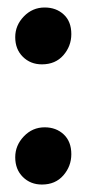

<svg xmlns="http://www.w3.org/2000/svg" viewBox="-20 -484 231 512"><path d="M91.7 8.1Q61.2 8.1 40.9 -12.1Q20.6 -32.2 20.6 -64.7Q20.6 -96.3 43.6 -120.4Q66.6 -144.5 99.1 -144.5Q129.8 -144.5 150 -125.5Q170.2 -106.4 170.2 -72.9Q170.2 -40.8 149 -16.4Q127.8 8.1 91.7 8.1ZM91.7 -312.4Q61.2 -312.4 40.9 -332.6Q20.6 -352.7 20.6 -385Q20.6 -416.5 43.6 -440.2Q66.6 -464 99.1 -464Q129.8 -464 150 -445.3Q170.2 -426.7 170.2 -393.1Q170.2 -361.1 149 -336.7Q127.8 -312.4 91.7 -312.4Z"/></svg>

Font: Faustina Light
Style: Regular
Weight: 300
Designer: Alfonso Garcia
Foundry: http://www.omnibus-type.com
Version: Version 1.200